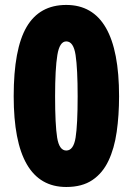

<svg xmlns="http://www.w3.org/2000/svg" viewBox="-20 -744 535 774"><path d="M460 -356Q460 -278.8 450.4 -212.2Q440.9 -145.5 417.2 -95.7Q393.6 -45.9 352.3 -18.1Q311 9.8 247.1 9.8Q35.2 9.8 35.2 -356Q35.2 -546.4 87.2 -635.3Q139.2 -724.1 247.1 -724.1Q460 -724.1 460 -356ZM202.1 -356Q202.1 -241.2 210.4 -189.2Q218.8 -137.2 247.1 -137.2Q276.4 -137.2 284.7 -189.2Q293 -241.2 293 -356Q293 -466.8 284.7 -522Q276.4 -577.1 247.1 -577.1Q220.2 -577.1 211.2 -522Q202.1 -466.8 202.1 -356Z"/></svg>

Font: Open Sans Condensed ExtraBold
Style: Regular
Weight: 800
Width: 3
Designer: Monotype Design Team
Foundry: Monotype Imaging Inc.
Version: Version 3.000; ttfautohint (v1.8.4)